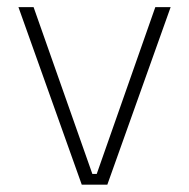

<svg xmlns="http://www.w3.org/2000/svg" viewBox="-20 -506 518 526"><path d="M245 -29.5 405.5 -486.5H447.5L274 0H204L30.5 -486.5H72L233 -29.5Z"/></svg>

Font: Anek Odia Medium ExtraLight
Style: Regular
Weight: 250
Version: Version 1.003